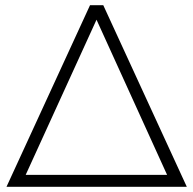

<svg xmlns="http://www.w3.org/2000/svg" viewBox="-20 -720 745 740"><path d="M700 0H5L327 -700H378ZM79 -46H624L352 -644Z"/></svg>

Font: Montserrat Alternates Light
Style: Regular
Weight: 300
Designer: Julieta Ulanovsky
Foundry: Julieta Ulanovsky
Version: Version 7.200